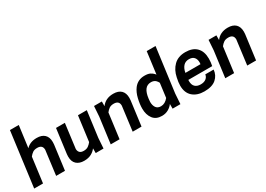

<svg xmlns="http://www.w3.org/2000/svg" viewBox="-5 -1616 3383 2446"><g transform="rotate(-30 1687.0 -393.5)"><path d="M462 0H332Q377 -342 378 -358Q378 -430 300 -430Q259 -430 233.5 -412.5Q208 -395 187 -367L139 0H9L114 -800H244L202 -482Q259 -543 358 -543Q432 -543 471.5 -505Q511 -467 511 -395Q511 -378 509 -359Z M740 13Q669 13 628 -24.5Q587 -62 587 -135Q587 -152 589 -171L636 -530H766Q721 -188 720 -172Q720 -140 738.5 -120Q757 -100 798 -100Q839 -100 865 -118.5Q891 -137 911 -163L959 -530H1089L1039 -150L1029 0H914V-69Q888 -33 844.5 -10Q801 13 740 13Z M1588 0H1458Q1503 -342 1504 -358Q1504 -430 1426 -430Q1385 -430 1359.5 -412.5Q1334 -395 1313 -367L1265 0H1135L1185 -380L1195 -530H1310V-461Q1370 -543 1484 -543Q1558 -543 1597.5 -505Q1637 -467 1637 -395Q1637 -378 1635 -359Z M1884 13Q1797 13 1753.5 -45Q1710 -103 1710 -193Q1710 -258 1728.5 -336.5Q1747 -415 1787 -468Q1845 -543 1944 -543Q1995 -543 2024 -528.5Q2053 -514 2072 -493L2084 -478L2126 -800H2256L2170 -150L2160 0H2045V-69Q2020 -34 1978.5 -10.5Q1937 13 1884 13ZM1934 -100Q1994 -100 2042 -159L2069 -367Q2060 -388 2038 -409Q2011 -430 1974 -430Q1917 -430 1885.5 -388Q1854 -346 1844 -262Q1840 -237 1840 -216Q1840 -165 1862.5 -132.5Q1885 -100 1934 -100Z M2508 13Q2402 13 2338.5 -43Q2275 -99 2275 -205Q2275 -254 2290 -319Q2310 -418 2373.5 -480.5Q2437 -543 2544 -543Q2650 -543 2707 -485.5Q2764 -428 2764 -322Q2764 -269 2753 -217H2402L2401 -200Q2401 -143 2430.5 -115.5Q2460 -88 2511 -88Q2561 -88 2590.5 -111Q2620 -134 2624 -170H2747Q2740 -90 2681.5 -38.5Q2623 13 2508 13ZM2636 -313 2638 -339Q2638 -385 2614 -413.5Q2590 -442 2539 -442Q2487 -442 2456 -408Q2425 -374 2414 -313Z M3273 0H3143Q3188 -342 3189 -358Q3189 -430 3111 -430Q3070 -430 3044.5 -412.5Q3019 -395 2998 -367L2950 0H2820L2870 -380L2880 -530H2995V-461Q3055 -543 3169 -543Q3243 -543 3282.5 -505Q3322 -467 3322 -395Q3322 -378 3320 -359Z"/></g></svg>

Font: Tanohe Sans SemiBold
Style: Italic
Weight: 600
Designer: Village Type and Design LLC & Cristiano Sobral
Foundry: Cooper Hewitt Smithsonian Design Museum
Version: Version 1.00;September 29, 2021;FontCreator 13.0.0.2655 64-b